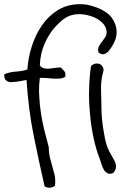

<svg xmlns="http://www.w3.org/2000/svg" viewBox="-20 -755 587 901"><path d="M511.7 56.6Q502 60.5 494.1 60.5Q488.3 60.5 484.4 57.6Q473.6 52.7 466.8 40.5Q460 28.3 455.6 13.2Q451.2 -2 446.3 -14.6Q429.7 -56.6 418.5 -110.4Q407.2 -164.1 402.3 -221.7Q397.5 -266.6 397.5 -312.5Q397.5 -325.2 398.4 -337.9Q399.4 -395.5 407.2 -445.3Q419.9 -457 434.6 -457H438.5Q455.1 -455.1 462.9 -439.5Q465.8 -434.6 465.8 -427.7Q465.8 -420.9 462.9 -412.1Q458 -395.5 456.1 -377Q454.1 -362.3 454.1 -345.7Q454.1 -328.1 454.6 -311Q455.1 -293.9 455.6 -277.8Q456.1 -261.7 456.1 -250Q456.1 -229.5 458 -204.6Q460 -179.7 463.9 -154.3Q467.8 -128.9 472.7 -104.5Q477.5 -80.1 485.4 -60.5Q492.2 -43.9 501.5 -28.8Q510.7 -13.7 517.6 0Q524.4 13.7 524.4 27.3Q524.4 42 511.7 56.6ZM502.9 -533.2Q498 -525.4 491.7 -517.6Q485.4 -509.8 477.5 -504.9Q469.7 -500 461.9 -500Q460.9 -500 460 -501Q451.2 -501 441.4 -509.8Q440.4 -515.6 440.4 -520.5Q440.4 -530.3 444.3 -538.1Q450.2 -548.8 458 -558.6Q465.8 -568.4 473.1 -579.1Q480.5 -589.8 480.5 -604.5Q479.5 -628.9 460.9 -647.5Q442.4 -666 415.5 -676.3Q388.7 -686.5 358.4 -688.5H350.6Q325.2 -688.5 303.7 -679.7Q285.2 -671.9 269.5 -658.2Q253.9 -644.5 238.3 -627.9Q210 -596.7 189.5 -550.3Q168.9 -503.9 167 -448.2Q174.8 -437.5 186.5 -434.6Q194.3 -432.6 204.1 -432.6H210Q222.7 -433.6 236.3 -436Q250 -438.5 264.6 -438.5Q273.4 -430.7 281.2 -421.9Q287.1 -415 287.1 -402.3V-395.5Q276.4 -387.7 262.7 -386.7Q253.9 -385.7 245.1 -385.7H232.4Q216.8 -386.7 200.2 -388.7Q188.5 -389.6 177.7 -389.6H167Q163.1 -358.4 163.1 -328.1Q163.1 -316.4 164.1 -304.7Q166 -262.7 172.4 -222.2Q178.7 -181.6 188.5 -142.1Q198.2 -102.5 209 -63.5Q209 -37.1 214.4 -15.1Q219.7 6.8 226.1 28.3Q232.4 49.8 237.3 70.3Q239.3 83 239.3 97.7Q239.3 106.4 238.3 116.2Q225.6 126 211.9 126Q201.2 126 189.5 120.1Q162.1 1 137.7 -120.6Q113.3 -242.2 104.5 -379.9Q92.8 -377.9 73.7 -374Q54.7 -370.1 38.1 -370.1Q36.1 -369.1 35.2 -369.1Q19.5 -369.1 9.8 -377Q0 -382.8 0 -400.4V-406.2Q24.4 -417 53.7 -418.9Q83 -420.9 108.4 -428.7Q112.3 -484.4 129.4 -538.1Q146.5 -591.8 176.3 -635.3Q206.1 -678.7 249 -706.1Q292 -733.4 349.6 -735.4H356.4Q373 -735.4 391.6 -732.4Q413.1 -727.5 434.1 -719.7Q455.1 -711.9 473.1 -700.2Q491.2 -688.5 502.9 -673.8Q526.4 -642.6 527.3 -606.4V-603.5Q527.3 -569.3 502.9 -533.2Z"/></svg>

Font: Crafty Girls
Style: Regular
Weight: 400
Designer: Crystal Kluge
Foundry: Font Diner, Inc DBA Tart Workshop
Version: Version 1.001